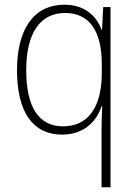

<svg xmlns="http://www.w3.org/2000/svg" viewBox="-20 -559 571 813"><path d="M410 -8V234H448V-529H417L412 -433H410C388 -493 337 -539 253 -539C118 -539 52 -428 52 -262C52 -83 120 11 243 11C330 11 387 -39 410 -109H413C411 -77 410 -33 410 -8ZM247 -24C146 -24 91 -103 91 -262C91 -415 147 -504 256 -504C359 -504 411 -427 411 -287V-246C410 -109 356 -24 247 -24Z"/></svg>

Font: Noto Sans Lao SemiCondensed ExtraLight
Style: Regular
Weight: 200
Width: 4
Designer: Monotype Design Team
Foundry: Monotype Imaging Inc.
Version: Version 2.003